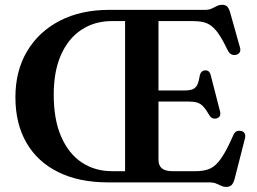

<svg xmlns="http://www.w3.org/2000/svg" viewBox="-20 -740 1042 779"><path d="M423 -700H811.5Q828 -700 839 -705.2Q850 -710.5 859.8 -715.5Q869.5 -720.5 881.5 -720.5Q895 -720.5 902 -713Q909 -705.5 914 -688.5L953.5 -548Q957 -536.5 953.2 -529Q949.5 -521.5 939.5 -518Q928.5 -515 919.2 -519.2Q910 -523.5 904.5 -535Q886 -573.5 870.5 -597.2Q855 -621 839.2 -633.5Q823.5 -646 804.8 -650.2Q786 -654.5 761 -654.5H623V-92Q623 -68.5 636.8 -57Q650.5 -45.5 679 -45.5H775.5Q809 -45.5 832.8 -56.2Q856.5 -67 878.2 -98.8Q900 -130.5 927 -192.5Q931.5 -203 939 -206.8Q946.5 -210.5 956 -209Q967.5 -207.5 972.2 -199.5Q977 -191.5 974 -179L932 -14.5Q927.5 2.5 919.8 10.5Q912 18.5 897.5 18.5Q887 18.5 877.2 13.8Q867.5 9 856.5 4.5Q845.5 0 829 0H418.5Q300.5 0 216.2 -41.8Q132 -83.5 87.2 -161Q42.5 -238.5 42.5 -345.5Q42.5 -452.5 90 -532.2Q137.5 -612 223 -656Q308.5 -700 423 -700ZM198 -356Q198 -253.5 228.8 -184.2Q259.5 -115 312.8 -80.2Q366 -45.5 434 -45.5H487.5V-654.5H434.5Q364 -654.5 310.8 -619.5Q257.5 -584.5 227.8 -518Q198 -451.5 198 -356ZM570.5 -373H728.5Q749.5 -373 761.5 -377.8Q773.5 -382.5 780 -395.2Q786.5 -408 790 -431.5Q794.5 -453.5 812 -454.5Q829.5 -456 835 -435L872.5 -289Q878.5 -266 860 -260Q841 -254.5 830 -271.5Q816.5 -295 805.2 -307.2Q794 -319.5 780.2 -323.8Q766.5 -328 745 -328H570.5Z"/></svg>

Font: Fraunces Medium
Style: Regular
Weight: 500
Version: Version 1.000;[b76b70a41]